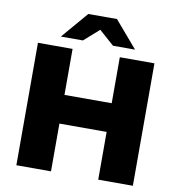

<svg xmlns="http://www.w3.org/2000/svg" viewBox="-96 -995 998 1081"><g transform="rotate(10 403.0 -454.5)"><path d="M736 -700V0H538V-273H268V0H70V-700H268V-437H538V-700ZM489 -757 403 -833 317 -757H191L321 -909H485L615 -757Z"/></g></svg>

Font: Idrija
Style: Regular
Weight: 800
Designer: Julieta Ulanovsky
Foundry: Julieta Ulanovsky
Version: Version 7.200